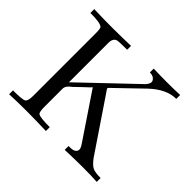

<svg xmlns="http://www.w3.org/2000/svg" viewBox="-156 -887 1089 1089"><g transform="rotate(45 388.5 -342.5)"><path d="M556 -621Q556 -632 544.5 -642.5Q533 -653 510 -653V-684Q563 -682 616 -682Q669 -682 722 -684V-653Q645 -653 568 -581L405 -424Q403 -422 403 -419Q403 -414 421 -390L627 -85Q653 -50 673 -41Q693 -32 736 -32V-1Q688 -4 624 -4Q560 -4 479 -1V-32H490Q537 -32 537 -63Q536 -75 520 -98L341 -364H340Q335 -357 304 -329L256 -283Q225 -262 225 -237V-92Q225 -50 235 -43Q248 -32 328 -32V-1Q244 -4 170 -4Q96 -4 33 -1V-32Q107 -32 121.5 -40.5Q136 -49 136 -90V-594Q136 -628 130 -637Q113 -654 33 -653V-684Q118 -681 191.5 -681.5Q265 -682 328 -684V-653Q263 -653 249.5 -649.5Q236 -646 229 -630Q225 -621 225 -607V-289L524 -574Q556 -601 556 -621Z"/></g></svg>

Font: cwTeXMing
Style: Medium
Weight: 500
Version: Version 1.17